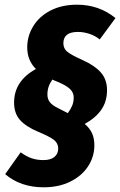

<svg xmlns="http://www.w3.org/2000/svg" viewBox="-20 -712 512 818"><path d="M436 -328Q436 -280 412 -245Q388 -210 341 -184Q363 -165 372.5 -143.5Q382 -122 382 -93Q382 -44 355 -3Q328 38 279 62Q230 86 166 86Q68 86 2 30L68 -63Q93 -45 115.5 -37.5Q138 -30 165 -30Q196 -30 212 -43.5Q228 -57 228 -79Q228 -101 211 -115Q194 -129 144 -150Q91 -172 65.5 -200.5Q40 -229 40 -275Q40 -367 133 -418Q96 -455 96 -510Q96 -559 122 -601Q148 -643 196 -667.5Q244 -692 308 -692Q402 -692 472 -635L405 -544Q385 -560 360.5 -568Q336 -576 312 -576Q250 -576 250 -528Q250 -506 265.5 -492.5Q281 -479 332 -456Q382 -434 409 -404Q436 -374 436 -328ZM269 -230Q282 -248 288 -263Q294 -278 294 -297Q294 -317 279 -332Q264 -347 229 -362Q223 -364 216.5 -367Q210 -370 203 -373Q192 -357 187 -342Q182 -327 182 -309Q182 -290 192.5 -276.5Q203 -263 228 -251Q243 -244 269 -230Z"/></svg>

Font: Fira Sans Extra Condensed ExtraBold
Style: Italic
Weight: 800
Width: 3
Italic angle: -8°
Designer: Carrois Corporate & Edenspiekermann AG
Foundry: Carrois Corporate GbR & Edenspiekermann AG
Version: Version 4.203